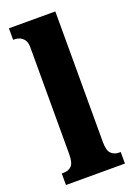

<svg xmlns="http://www.w3.org/2000/svg" viewBox="-146 -817 611 875"><g transform="rotate(-20 159.5 -380.0)"><path d="M16 0V-56H26Q49 -56 63.5 -70.5Q78 -85 78 -127V-645Q78 -671 67.5 -683.5Q57 -696 45 -700Q33 -704 26 -704H16V-760H241V-127Q241 -85 256 -70.5Q271 -56 294 -56H302V0Z"/></g></svg>

Font: Noto Serif Sinhala ExtraCondensed Black
Style: Regular
Weight: 900
Width: 2
Designer: Jelle Bosma - Monotype Design Team
Foundry: Monotype Imaging Inc.
Version: Version 2.007; ttfautohint (v1.8.4.7-5d5b)